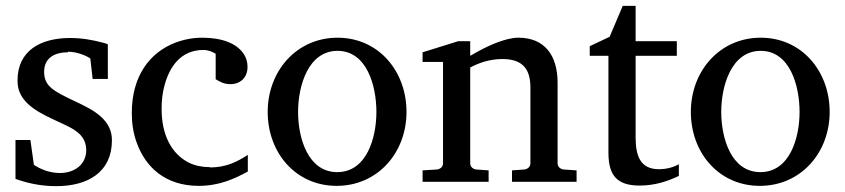

<svg xmlns="http://www.w3.org/2000/svg" viewBox="-20 -623 2893 657"><path d="M213 -446C241 -446 273 -434 289 -423L297 -353H349V-471C344 -474 337 -476 328 -478C297 -486 261 -493 220 -493C118 -493 40 -449 40 -348C40 -333 42 -320 47 -308C71 -249 147 -223 204 -195C239 -178 275 -158 275 -109C275 -60 235 -31 185 -31C148 -31 117 -45 96 -59L84 -144H33V-11C71 3 118 14 172 14C281 14 363 -34 363 -143C363 -159 360 -173 354 -186C327 -245 245 -269 189 -300C159 -317 131 -333 131 -377C131 -422 163 -444 212 -444Z M699 -51C672 -51 648 -56 627 -66C567 -96 533 -161 533 -250C533 -279 536 -306 543 -331C560 -394 598 -452 676 -452C692 -452 707 -446 718 -439V-352C731 -344 746 -335 768 -335C803 -335 827 -358 827 -394C827 -410 823 -424 815 -437C790 -476 737 -494 672 -494C640 -494 609 -488 580 -477C491 -443 431 -361 431 -237C431 -201 436 -168 447 -137C477 -51 546 13 660 13C730 13 782 -11 828 -36V-93C791 -69 753 -50 698 -50Z M1268 -240C1268 -150 1234 -34 1134 -34C1034 -34 1000 -150 1000 -240C1000 -330 1035 -449 1135 -449C1235 -449 1268 -330 1268 -240ZM1371 -240C1371 -380 1275 -494 1135 -494C995 -494 896 -380 896 -240C896 -100 992 13 1132 13C1272 13 1371 -100 1371 -240Z M1753 -494C1742 -494 1730 -492 1717 -489C1670 -477 1627 -454 1589 -432V-482H1548L1426 -444V-411H1496V-64C1496 -52 1486 -44 1475 -43L1426 -40V-1H1652V-40L1610 -43C1599 -44 1589 -52 1589 -64V-392C1619 -408 1656 -421 1699 -421C1766 -421 1795 -389 1795 -324V-64C1795 -52 1785 -44 1774 -43L1732 -40V-1H1953V-40L1909 -43C1898 -44 1888 -52 1888 -64V-340C1888 -433 1844 -494 1754 -494Z M2235 -44C2172 -44 2155 -88 2155 -153V-432H2296V-482H2155V-603H2111L2066 -497L1998 -465V-432H2062V-100C2062 -22 2092 12 2169 12C2223 12 2267 -4 2303 -21V-61C2285 -51 2262 -44 2234 -44Z M2716 -240C2716 -150 2682 -34 2582 -34C2482 -34 2448 -150 2448 -240C2448 -330 2483 -449 2583 -449C2683 -449 2716 -330 2716 -240ZM2819 -240C2819 -380 2723 -494 2583 -494C2443 -494 2344 -380 2344 -240C2344 -100 2440 13 2580 13C2720 13 2819 -100 2819 -240Z"/></svg>

Font: Veleka
Style: Regular
Weight: 400
Designer: Stefan Peev, Context Ltd, 2016; SIL International, 1997-2014.
Foundry: Stefan Peev, Context Ltd, 2016
Version: Version 1.000